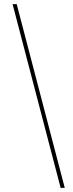

<svg xmlns="http://www.w3.org/2000/svg" viewBox="-20 -760 353 931"><path d="M274 151 41 -740H61L294 151Z"/></svg>

Font: IBM Plex Sans Devanagari Thin
Style: Regular
Weight: 100
Designer: Mike Abbink, Paul van der Laan, Pieter van Rosmalen, Erin McLaughlin
Foundry: Bold Monday
Version: Version 1.1